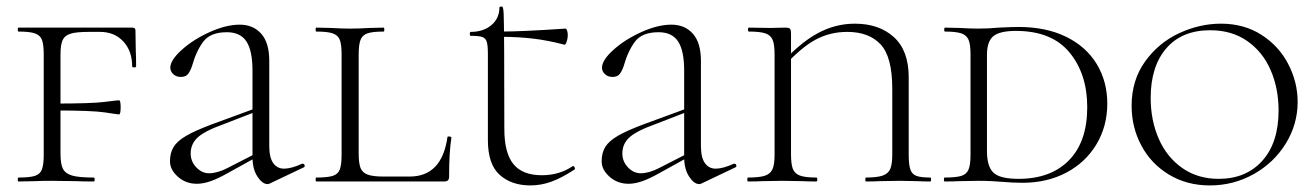

<svg xmlns="http://www.w3.org/2000/svg" viewBox="-20 -552 4004 584"><path d="M36 -12Q70 -12 86 -17Q102 -22 107.5 -36.5Q113 -51 113 -81V-387Q113 -417 107.5 -431Q102 -445 86 -450.5Q70 -456 36 -456Q34 -456 34 -462Q34 -468 36 -468H382Q392 -468 392 -460L393 -398Q394 -379 394 -350Q394 -347 388 -347Q382 -347 382 -350Q382 -397 355 -426Q328 -455 284 -455H250Q212 -455 194.5 -449.5Q177 -444 170.5 -430Q164 -416 164 -386V-85Q164 -53 171.5 -38.5Q179 -24 199.5 -18Q220 -12 265 -12Q268 -12 268 -6Q268 0 265 0Q230 0 211 -1L138 -2Q104 -2 87 -1L36 0Q34 0 34 -6Q34 -12 36 -12ZM144 -216V-237Q259 -237 298 -242Q337 -247 342 -247Q347 -247 347 -226Q347 -204 342 -204Q338 -204 299.5 -210Q261 -216 144 -216Z M794 8Q778 8 763 -15Q748 -38 748 -74V-337Q748 -398 729.5 -426Q711 -454 670 -454Q620 -454 598.5 -425.5Q577 -397 564 -351Q559 -336 552 -327Q545 -318 530 -318Q516 -318 507 -326.5Q498 -335 498 -346Q498 -369 533 -400.5Q568 -432 618 -454.5Q668 -477 709 -477Q750 -477 774.5 -449.5Q799 -422 799 -367V-108Q799 -73 811 -56Q823 -39 844 -39Q866 -39 899 -54H901Q905 -54 906.5 -49.5Q908 -45 904 -43L801 6Q797 8 794 8ZM497 -61Q497 -87 508 -105Q519 -123 546.5 -139Q574 -155 625 -174L753 -221L755 -211L631 -163Q591 -146 575.5 -128Q560 -110 560 -85Q560 -61 577 -43Q594 -25 616 -25Q641 -25 672 -41L762 -87L764 -76L679 -29Q644 -9 621 -1Q598 7 579 7Q545 7 521 -14.5Q497 -36 497 -61Z M1146 -15H1226Q1324 -15 1341 -135Q1341 -137 1345 -137Q1348 -137 1350.5 -136Q1353 -135 1353 -133Q1346 -90 1346 -15Q1346 -7 1342.5 -3.5Q1339 0 1331 0H942Q940 0 940 -6Q940 -12 942 -12Q976 -12 992 -17Q1008 -22 1013.5 -36.5Q1019 -51 1019 -81V-387Q1019 -417 1013.5 -431Q1008 -445 992 -450.5Q976 -456 942 -456Q940 -456 940 -462Q940 -468 942 -468L986 -467Q1022 -465 1044 -465Q1069 -465 1105 -467L1147 -468Q1149 -468 1149 -462Q1149 -456 1147 -456Q1113 -456 1097.5 -450.5Q1082 -445 1076.5 -430.5Q1071 -416 1071 -386V-85Q1071 -56 1076.5 -41.5Q1082 -27 1098 -21Q1114 -15 1146 -15Z M1464 -126V-388Q1464 -414 1460.5 -425Q1457 -436 1447 -439.5Q1437 -443 1412 -443Q1409 -443 1409 -449Q1409 -455 1412 -455Q1450 -455 1474.5 -475.5Q1499 -496 1499 -529Q1499 -532 1507 -532Q1511 -532 1512 -509.5Q1513 -487 1513.5 -396Q1514 -305 1514 -160Q1514 -87 1541.5 -53Q1569 -19 1628 -19Q1681 -19 1721 -46L1723 -47Q1726 -47 1728 -42.5Q1730 -38 1727 -36Q1687 -10 1656 1Q1625 12 1593 12Q1536 12 1500 -20Q1464 -52 1464 -126ZM1503 -440V-456Q1567 -456 1700 -465Q1703 -465 1705 -459Q1707 -453 1707 -444Q1707 -435 1703.5 -425Q1700 -415 1697 -416Q1648 -429 1602 -434.5Q1556 -440 1503 -440Z M2107 8Q2091 8 2076 -15Q2061 -38 2061 -74V-337Q2061 -398 2042.5 -426Q2024 -454 1983 -454Q1933 -454 1911.5 -425.5Q1890 -397 1877 -351Q1872 -336 1865 -327Q1858 -318 1843 -318Q1829 -318 1820 -326.5Q1811 -335 1811 -346Q1811 -369 1846 -400.5Q1881 -432 1931 -454.5Q1981 -477 2022 -477Q2063 -477 2087.5 -449.5Q2112 -422 2112 -367V-108Q2112 -73 2124 -56Q2136 -39 2157 -39Q2179 -39 2212 -54H2214Q2218 -54 2219.5 -49.5Q2221 -45 2217 -43L2114 6Q2110 8 2107 8ZM1810 -61Q1810 -87 1821 -105Q1832 -123 1859.5 -139Q1887 -155 1938 -174L2066 -221L2068 -211L1944 -163Q1904 -146 1888.5 -128Q1873 -110 1873 -85Q1873 -61 1890 -43Q1907 -25 1929 -25Q1954 -25 1985 -41L2075 -87L2077 -76L1992 -29Q1957 -9 1934 -1Q1911 7 1892 7Q1858 7 1834 -14.5Q1810 -36 1810 -61Z M2463 -12Q2466 -12 2466 -6Q2466 0 2463 0Q2436 0 2421 -1L2359 -2L2299 -1Q2283 0 2255 0Q2253 0 2253 -6Q2253 -12 2255 -12Q2290 -12 2306.5 -17.5Q2323 -23 2329.5 -37Q2336 -51 2336 -81V-387Q2336 -417 2330 -431Q2324 -445 2308 -450.5Q2292 -456 2258 -456Q2255 -456 2255 -462Q2255 -468 2258 -468L2323 -467L2368 -468Q2380 -468 2383 -464.5Q2386 -461 2386 -449V-83Q2386 -53 2391.5 -38.5Q2397 -24 2413 -18Q2429 -12 2463 -12ZM2580 -480Q2654 -480 2699 -439Q2744 -398 2744 -317V-81Q2744 -51 2749 -36.5Q2754 -22 2767.5 -17Q2781 -12 2810 -12Q2812 -12 2812 -6Q2812 0 2810 0Q2785 0 2771 -1L2718 -2L2655 -1Q2640 0 2614 0Q2612 0 2612 -6Q2612 -12 2614 -12Q2648 -12 2665 -18Q2682 -24 2688 -38.5Q2694 -53 2694 -83V-282Q2694 -379 2658.5 -417Q2623 -455 2557 -455Q2505 -455 2461 -431.5Q2417 -408 2361 -347L2352 -354Q2411 -420 2465.5 -450Q2520 -480 2580 -480Z M3027 1Q3015 0 2997 -1Q2979 -2 2956 -2L2897 -1Q2881 0 2853 0Q2851 0 2851 -6Q2851 -12 2853 -12Q2888 -12 2904 -17Q2920 -22 2926 -36.5Q2932 -51 2932 -81V-387Q2932 -417 2926 -431Q2920 -445 2904 -450.5Q2888 -456 2854 -456Q2852 -456 2852 -462Q2852 -468 2854 -468L2898 -467Q2934 -465 2956 -465Q2987 -465 3018 -468Q3058 -470 3078 -470Q3162 -470 3223 -440Q3284 -410 3316 -357Q3348 -304 3348 -237Q3348 -168 3315 -113Q3282 -58 3223.5 -27Q3165 4 3090 4Q3062 4 3027 1ZM3287 -226Q3287 -327 3233 -392.5Q3179 -458 3070 -458Q3021 -458 3001.5 -442Q2982 -426 2982 -385V-92Q2982 -46 3001.5 -27Q3021 -8 3078 -8Q3176 -8 3231.5 -64.5Q3287 -121 3287 -226Z M3422 -230Q3422 -308 3463 -365Q3504 -422 3566.5 -451Q3629 -480 3694 -480Q3764 -480 3817 -446Q3870 -412 3898.5 -357Q3927 -302 3927 -242Q3927 -174 3891 -115.5Q3855 -57 3793.5 -22.5Q3732 12 3660 12Q3590 12 3535.5 -21Q3481 -54 3451.5 -109.5Q3422 -165 3422 -230ZM3869 -216Q3869 -283 3845 -338.5Q3821 -394 3774 -427Q3727 -460 3661 -460Q3575 -460 3527.5 -405Q3480 -350 3480 -254Q3480 -186 3504.5 -130Q3529 -74 3576 -41Q3623 -8 3687 -8Q3770 -8 3819.5 -63Q3869 -118 3869 -216Z"/></svg>

Font: Cormorant Unicase Light
Style: Regular
Weight: 300
Designer: Christian Thalmann (Catharsis Fonts)
Foundry: Catharsis Fonts
Version: Version 4.000